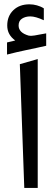

<svg xmlns="http://www.w3.org/2000/svg" viewBox="-20 -890 259 907"><path d="M73.7 -586.8 158.2 -611V-2.3H94.7ZM51.8 -698.7Q33.2 -712.4 23.7 -729.7Q14.2 -747.1 14.2 -769.5Q14.2 -814 43 -841.8Q71.8 -869.6 119.1 -869.6Q127.9 -869.6 137 -868.4Q146 -867.2 154.5 -864.7Q163.1 -862.3 171.1 -858.9Q179.2 -855.5 187 -850.6V-794.4Q147.9 -812.5 123 -812.5Q100.1 -812.5 84 -802Q67.9 -791.5 67.9 -769.5Q67.9 -735.4 115.7 -721.7Q119.1 -720.7 126.5 -720.7Q132.3 -720.7 143.3 -722.4Q154.3 -724.1 170.7 -727.5Q187 -731 198.2 -732.4V-673.8Q179.2 -669.4 152.1 -663.6Q125 -657.7 104.7 -653.6Q84.5 -649.4 59.3 -643.6Q34.2 -637.7 13.2 -632.3V-689.5Q18.6 -690.9 25.6 -692.4Q32.7 -693.8 39.6 -695.6Q46.4 -697.3 51.8 -698.7Z"/></svg>

Font: Samim FD
Style: FD
Weight: 400
Foundry: DejaVu fonts team - Redesigned by Saber Rastikerdar
Version: Version 4.0.5